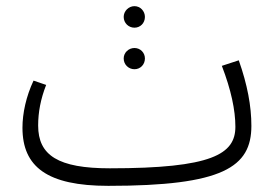

<svg xmlns="http://www.w3.org/2000/svg" viewBox="-20 -591 900 624"><path d="M417 -501C436 -501 451 -516 451 -536C451 -555 436 -571 417 -571C398 -571 382 -555 382 -536C382 -516 398 -501 417 -501ZM417 -366C436 -366 451 -381 451 -401C451 -420 436 -435 417 -435C398 -435 382 -420 382 -401C382 -381 398 -366 417 -366ZM756 -395 701 -377C731 -299 745 -233 745 -179C745 -90 669 -44 337 -44C169 -44 104 -86 104 -183C104 -226 112 -269 130 -315L89 -329C65 -278 53 -223 53 -176C53 -49 133 13 332 13C705 13 797 -48 797 -182C797 -246 784 -316 756 -395Z"/></svg>

Font: FiraGO Light
Style: Regular
Weight: 300
Designer: bBox Type
Foundry: bBox Type GmbH
Version: Version 1.001;PS 001.001;hotconv 1.0.88;makeotf.lib2.5.64775